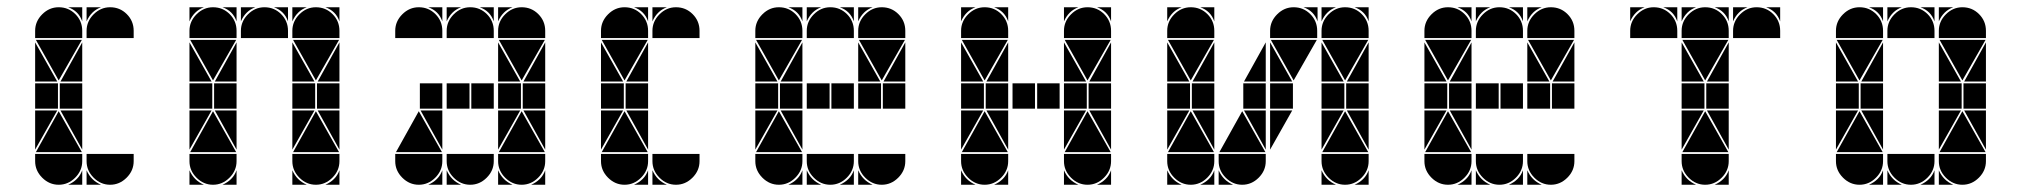

<svg xmlns="http://www.w3.org/2000/svg" viewBox="-20 -512 5579 530"><path d="M284 -492Q311 -492 330 -473Q349 -454 349 -427V-407H219V-427Q219 -453 238.5 -472.5Q258 -492 284 -492ZM142 -492Q169 -492 188 -473Q207 -454 207 -427V-407H77V-427Q77 -453 96.5 -472.5Q116 -492 142 -492ZM142 -2Q116 -2 96.5 -21.5Q77 -41 77 -67V-87H207V-67Q207 -41 187.5 -21.5Q168 -2 142 -2ZM284 -2Q258 -2 238.5 -21.5Q219 -41 219 -67V-87H349V-67Q349 -41 329.5 -21.5Q310 -2 284 -2ZM79 -92 142 -205 206 -92ZM348 -402H221ZM206 -402 142 -290 79 -402ZM140 -212H77V-282H140ZM207 -212H145V-282H207ZM77 -287V-395L138 -287ZM77 -207H138L77 -99ZM207 -287H147L207 -395ZM207 -207V-99L147 -207ZM219 -42Q231 -14 259 -2H219ZM168 -2Q182 -8 192 -18Q202 -28 207 -42V-2ZM219 -492H259Q245 -487 235 -477Q225 -467 219 -453ZM207 -492V-453Q197 -482 168 -492Z M710 -492Q737 -492 756 -473Q775 -454 775 -427V-407H645V-427Q645 -453 664.5 -472.5Q684 -492 710 -492ZM568 -492Q595 -492 614 -473Q633 -454 633 -427V-407H503V-427Q503 -453 522.5 -472.5Q542 -492 568 -492ZM852 -492Q879 -492 898 -473Q917 -454 917 -427V-407H787V-427Q787 -453 806.5 -472.5Q826 -492 852 -492ZM852 -2Q826 -2 806.5 -21.5Q787 -41 787 -67V-87H917V-67Q917 -41 897.5 -21.5Q878 -2 852 -2ZM568 -2Q542 -2 522.5 -21.5Q503 -41 503 -67V-87H633V-67Q633 -41 613.5 -21.5Q594 -2 568 -2ZM789 -92 852 -205 916 -92ZM505 -92 568 -205 632 -92ZM632 -402 568 -290 505 -402ZM916 -402 852 -290 789 -402ZM850 -212H787V-282H850ZM566 -212H503V-282H566ZM917 -212H855V-282H917ZM633 -212H571V-282H633ZM503 -287V-395L564 -287ZM787 -287V-395L848 -287ZM787 -207H848L787 -99ZM503 -207H564L503 -99ZM633 -287H573L633 -395ZM917 -207V-99L857 -207ZM633 -207V-99L573 -207ZM917 -287H857L917 -395ZM787 -42Q799 -14 827 -2H787ZM787 -492H827Q813 -487 803 -477Q793 -467 787 -453ZM594 -2Q608 -8 618 -18Q628 -28 633 -42V-2ZM645 -492H685Q671 -487 661 -477Q651 -467 645 -453ZM775 -492V-453Q765 -482 736 -492ZM633 -492V-453Q623 -482 594 -492ZM503 -42Q515 -14 543 -2H503ZM503 -492H543Q529 -487 519 -477Q509 -467 503 -453ZM878 -2Q892 -8 902 -18Q912 -28 917 -42V-2ZM917 -492V-453Q907 -482 878 -492Z M1278 -492Q1305 -492 1324 -473Q1343 -454 1343 -427V-407H1213V-427Q1213 -453 1232.5 -472.5Q1252 -492 1278 -492ZM1136 -492Q1163 -492 1182 -473Q1201 -454 1201 -427V-407H1071V-427Q1071 -453 1090.5 -472.5Q1110 -492 1136 -492ZM1420 -492Q1447 -492 1466 -473Q1485 -454 1485 -427V-407H1355V-427Q1355 -453 1374.5 -472.5Q1394 -492 1420 -492ZM1420 -2Q1394 -2 1374.5 -21.5Q1355 -41 1355 -67V-87H1485V-67Q1485 -41 1465.5 -21.5Q1446 -2 1420 -2ZM1136 -2Q1110 -2 1090.5 -21.5Q1071 -41 1071 -67V-87H1201V-67Q1201 -41 1181.5 -21.5Q1162 -2 1136 -2ZM1278 -2Q1252 -2 1232.5 -21.5Q1213 -41 1213 -67V-87H1343V-67Q1343 -41 1323.5 -21.5Q1304 -2 1278 -2ZM1073 -92 1136 -205 1200 -92ZM1357 -92 1420 -205 1484 -92ZM1484 -402 1420 -290 1357 -402ZM1418 -212H1355V-282H1418ZM1276 -212H1213V-282H1276ZM1485 -212H1423V-282H1485ZM1201 -212H1139V-282H1201ZM1343 -212H1281V-282H1343ZM1355 -207H1416L1355 -99ZM1355 -287V-395L1416 -287ZM1485 -207V-99L1425 -207ZM1201 -207V-99L1141 -207ZM1485 -287H1425L1485 -395ZM1355 -42Q1367 -14 1395 -2H1355ZM1213 -42Q1225 -14 1253 -2H1213ZM1446 -2Q1460 -8 1470 -18Q1480 -28 1485 -42V-2ZM1162 -2Q1176 -8 1186 -18Q1196 -28 1201 -42V-2ZM1213 -492H1253Q1239 -487 1229 -477Q1219 -467 1213 -453ZM1355 -492H1395Q1381 -487 1371 -477Q1361 -467 1355 -453ZM1343 -492V-453Q1333 -482 1304 -492ZM1201 -492V-453Q1191 -482 1162 -492Z M1846 -492Q1873 -492 1892 -473Q1911 -454 1911 -427V-407H1781V-427Q1781 -453 1800.5 -472.5Q1820 -492 1846 -492ZM1704 -492Q1731 -492 1750 -473Q1769 -454 1769 -427V-407H1639V-427Q1639 -453 1658.5 -472.5Q1678 -492 1704 -492ZM1704 -2Q1678 -2 1658.5 -21.5Q1639 -41 1639 -67V-87H1769V-67Q1769 -41 1749.5 -21.5Q1730 -2 1704 -2ZM1846 -2Q1820 -2 1800.5 -21.5Q1781 -41 1781 -67V-87H1911V-67Q1911 -41 1891.5 -21.5Q1872 -2 1846 -2ZM1641 -92 1704 -205 1768 -92ZM1910 -402H1783ZM1768 -402 1704 -290 1641 -402ZM1702 -212H1639V-282H1702ZM1769 -212H1707V-282H1769ZM1639 -287V-395L1700 -287ZM1639 -207H1700L1639 -99ZM1769 -287H1709L1769 -395ZM1769 -207V-99L1709 -207ZM1781 -42Q1793 -14 1821 -2H1781ZM1730 -2Q1744 -8 1754 -18Q1764 -28 1769 -42V-2ZM1781 -492H1821Q1807 -487 1797 -477Q1787 -467 1781 -453ZM1769 -492V-453Q1759 -482 1730 -492Z M2272 -492Q2299 -492 2318 -473Q2337 -454 2337 -427V-407H2207V-427Q2207 -453 2226.5 -472.5Q2246 -492 2272 -492ZM2130 -492Q2157 -492 2176 -473Q2195 -454 2195 -427V-407H2065V-427Q2065 -453 2084.5 -472.5Q2104 -492 2130 -492ZM2414 -492Q2441 -492 2460 -473Q2479 -454 2479 -427V-407H2349V-427Q2349 -453 2368.5 -472.5Q2388 -492 2414 -492ZM2414 -2Q2388 -2 2368.5 -21.5Q2349 -41 2349 -67V-87H2479V-67Q2479 -41 2459.5 -21.5Q2440 -2 2414 -2ZM2130 -2Q2104 -2 2084.5 -21.5Q2065 -41 2065 -67V-87H2195V-67Q2195 -41 2175.5 -21.5Q2156 -2 2130 -2ZM2272 -2Q2246 -2 2226.5 -21.5Q2207 -41 2207 -67V-87H2337V-67Q2337 -41 2317.5 -21.5Q2298 -2 2272 -2ZM2067 -92 2130 -205 2194 -92ZM2194 -402 2130 -290 2067 -402ZM2478 -402 2414 -290 2351 -402ZM2270 -212H2207V-282H2270ZM2412 -212H2349V-282H2412ZM2128 -212H2065V-282H2128ZM2337 -212H2275V-282H2337ZM2479 -212H2417V-282H2479ZM2195 -212H2133V-282H2195ZM2065 -287V-395L2126 -287ZM2349 -287V-395L2410 -287ZM2065 -207H2126L2065 -99ZM2195 -287H2135L2195 -395ZM2195 -207V-99L2135 -207ZM2479 -287H2419L2479 -395ZM2207 -42Q2219 -14 2247 -2H2207ZM2349 -42Q2361 -14 2389 -2H2349ZM2349 -492H2389Q2375 -487 2365 -477Q2355 -467 2349 -453ZM2298 -2Q2312 -8 2322 -18Q2332 -28 2337 -42V-2ZM2156 -2Q2170 -8 2180 -18Q2190 -28 2195 -42V-2ZM2207 -492H2247Q2233 -487 2223 -477Q2213 -467 2207 -453ZM2337 -492V-453Q2327 -482 2298 -492ZM2195 -492V-453Q2185 -482 2156 -492Z M2698 -492Q2725 -492 2744 -473Q2763 -454 2763 -427V-407H2633V-427Q2633 -453 2652.5 -472.5Q2672 -492 2698 -492ZM2982 -492Q3009 -492 3028 -473Q3047 -454 3047 -427V-407H2917V-427Q2917 -453 2936.5 -472.5Q2956 -492 2982 -492ZM2982 -2Q2956 -2 2936.5 -21.5Q2917 -41 2917 -67V-87H3047V-67Q3047 -41 3027.5 -21.5Q3008 -2 2982 -2ZM2698 -2Q2672 -2 2652.5 -21.5Q2633 -41 2633 -67V-87H2763V-67Q2763 -41 2743.5 -21.5Q2724 -2 2698 -2ZM2919 -92 2982 -205 3046 -92ZM2635 -92 2698 -205 2762 -92ZM2762 -402 2698 -290 2635 -402ZM3046 -402 2982 -290 2919 -402ZM2980 -212H2917V-282H2980ZM2696 -212H2633V-282H2696ZM3047 -212H2985V-282H3047ZM2763 -212H2701V-282H2763ZM2633 -287V-395L2694 -287ZM2917 -287V-395L2978 -287ZM2917 -207H2978L2917 -99ZM2633 -207H2694L2633 -99ZM2763 -287H2703L2763 -395ZM3047 -207V-99L2987 -207ZM2763 -207V-99L2703 -207ZM3047 -287H2987L3047 -395ZM2917 -42Q2929 -14 2957 -2H2917ZM2917 -492H2957Q2943 -487 2933 -477Q2923 -467 2917 -453ZM2724 -2Q2738 -8 2748 -18Q2758 -28 2763 -42V-2ZM2763 -492V-453Q2753 -482 2724 -492ZM2633 -42Q2645 -14 2673 -2H2633ZM2633 -492H2673Q2659 -487 2649 -477Q2639 -467 2633 -453ZM3008 -2Q3022 -8 3032 -18Q3042 -28 3047 -42V-2ZM3047 -492V-453Q3037 -482 3008 -492ZM2905 -212H2843V-282H2905ZM2837 -212H2775V-282H2837Z M3551 -492Q3578 -492 3597 -473Q3616 -454 3616 -427V-407H3486V-427Q3486 -453 3505.5 -472.5Q3525 -492 3551 -492ZM3693 -492Q3720 -492 3739 -473Q3758 -454 3758 -427V-407H3628V-427Q3628 -453 3647.5 -472.5Q3667 -492 3693 -492ZM3693 -2Q3667 -2 3647.5 -21.5Q3628 -41 3628 -67V-87H3758V-67Q3758 -41 3738.5 -21.5Q3719 -2 3693 -2ZM3409 -2Q3383 -2 3363.5 -21.5Q3344 -41 3344 -67V-87H3474V-67Q3474 -41 3454.5 -21.5Q3435 -2 3409 -2ZM3630 -92 3693 -205 3757 -92ZM3346 -92 3409 -205 3473 -92ZM3615 -402 3551 -290 3488 -402ZM3757 -402 3693 -290 3630 -402ZM3691 -212H3628V-282H3691ZM3549 -212H3486V-282H3549ZM3758 -212H3696V-282H3758ZM3474 -212H3412V-282H3474ZM3486 -287V-395L3547 -287ZM3628 -287V-395L3689 -287ZM3486 -207H3547L3486 -99ZM3474 -287H3414L3474 -395ZM3758 -207V-99L3698 -207ZM3474 -207V-99L3414 -207ZM3758 -287H3698L3758 -395ZM3344 -42Q3356 -14 3384 -2H3344ZM3628 -42Q3640 -14 3668 -2H3628ZM3628 -492H3668Q3654 -487 3644 -477Q3634 -467 3628 -453ZM3719 -2Q3733 -8 3743 -18Q3753 -28 3758 -42V-2ZM3617 -492V-453Q3607 -482 3578 -492ZM3628 -207H3689L3628 -99ZM3758 -492V-453Q3748 -482 3719 -492ZM3267 -492Q3294 -492 3313 -473Q3332 -454 3332 -427V-407H3202V-427Q3202 -453 3221.5 -472.5Q3241 -492 3267 -492ZM3267 -2Q3241 -2 3221.5 -21.5Q3202 -41 3202 -67V-87H3332V-67Q3332 -41 3312.5 -21.5Q3293 -2 3267 -2ZM3204 -92 3267 -205 3331 -92ZM3331 -402 3267 -290 3204 -402ZM3265 -212H3202V-282H3265ZM3332 -212H3270V-282H3332ZM3202 -287V-395L3263 -287ZM3202 -207H3263L3202 -99ZM3332 -287H3272L3332 -395ZM3332 -207V-99L3272 -207ZM3202 -42Q3214 -14 3242 -2H3202ZM3202 -492H3242Q3228 -487 3218 -477Q3208 -467 3202 -453ZM3293 -2Q3307 -8 3317 -18Q3327 -28 3332 -42V-2ZM3332 -492V-453Q3322 -482 3293 -492Z M4119 -492Q4146 -492 4165 -473Q4184 -454 4184 -427V-407H4054V-427Q4054 -453 4073.5 -472.5Q4093 -492 4119 -492ZM3977 -492Q4004 -492 4023 -473Q4042 -454 4042 -427V-407H3912V-427Q3912 -453 3931.5 -472.5Q3951 -492 3977 -492ZM4261 -492Q4288 -492 4307 -473Q4326 -454 4326 -427V-407H4196V-427Q4196 -453 4215.5 -472.5Q4235 -492 4261 -492ZM4261 -2Q4235 -2 4215.5 -21.5Q4196 -41 4196 -67V-87H4326V-67Q4326 -41 4306.5 -21.5Q4287 -2 4261 -2ZM3977 -2Q3951 -2 3931.5 -21.5Q3912 -41 3912 -67V-87H4042V-67Q4042 -41 4022.5 -21.5Q4003 -2 3977 -2ZM4119 -2Q4093 -2 4073.5 -21.5Q4054 -41 4054 -67V-87H4184V-67Q4184 -41 4164.5 -21.5Q4145 -2 4119 -2ZM3914 -92 3977 -205 4041 -92ZM4041 -402 3977 -290 3914 -402ZM4325 -402 4261 -290 4198 -402ZM4117 -212H4054V-282H4117ZM4259 -212H4196V-282H4259ZM3975 -212H3912V-282H3975ZM4184 -212H4122V-282H4184ZM4326 -212H4264V-282H4326ZM4042 -212H3980V-282H4042ZM3912 -287V-395L3973 -287ZM4196 -287V-395L4257 -287ZM3912 -207H3973L3912 -99ZM4042 -287H3982L4042 -395ZM4042 -207V-99L3982 -207ZM4326 -287H4266L4326 -395ZM4054 -42Q4066 -14 4094 -2H4054ZM4196 -42Q4208 -14 4236 -2H4196ZM4196 -492H4236Q4222 -487 4212 -477Q4202 -467 4196 -453ZM4145 -2Q4159 -8 4169 -18Q4179 -28 4184 -42V-2ZM4003 -2Q4017 -8 4027 -18Q4037 -28 4042 -42V-2ZM4054 -492H4094Q4080 -487 4070 -477Q4060 -467 4054 -453ZM4184 -492V-453Q4174 -482 4145 -492ZM4042 -492V-453Q4032 -482 4003 -492Z M4687 -492Q4714 -492 4733 -473Q4752 -454 4752 -427V-407H4622V-427Q4622 -453 4641.5 -472.5Q4661 -492 4687 -492ZM4687 -2Q4661 -2 4641.5 -21.5Q4622 -41 4622 -67V-87H4752V-67Q4752 -41 4732.5 -21.5Q4713 -2 4687 -2ZM4624 -92 4687 -205 4751 -92ZM4751 -402 4687 -290 4624 -402ZM4685 -212H4622V-282H4685ZM4752 -212H4690V-282H4752ZM4622 -287V-395L4683 -287ZM4622 -207H4683L4622 -99ZM4752 -207V-99L4692 -207ZM4752 -287H4692L4752 -395ZM4622 -42Q4634 -14 4662 -2H4622ZM4713 -2Q4727 -8 4737 -18Q4747 -28 4752 -42V-2ZM4622 -492H4662Q4648 -487 4638 -477Q4628 -467 4622 -453ZM4752 -492V-453Q4742 -482 4713 -492ZM4545 -492Q4572 -492 4591 -473Q4610 -454 4610 -427V-407H4480V-427Q4480 -453 4499.5 -472.5Q4519 -492 4545 -492ZM4829 -492Q4856 -492 4875 -473Q4894 -454 4894 -427V-407H4764V-427Q4764 -453 4783.5 -472.5Q4803 -492 4829 -492ZM4764 -492H4804Q4790 -487 4780 -477Q4770 -467 4764 -453ZM4610 -492V-453Q4600 -482 4571 -492ZM4480 -492H4520Q4506 -487 4496 -477Q4486 -467 4480 -453ZM4894 -492V-453Q4884 -482 4855 -492Z M5255 -492Q5282 -492 5301 -473Q5320 -454 5320 -427V-407H5190V-427Q5190 -453 5209.5 -472.5Q5229 -492 5255 -492ZM5113 -492Q5140 -492 5159 -473Q5178 -454 5178 -427V-407H5048V-427Q5048 -453 5067.5 -472.5Q5087 -492 5113 -492ZM5397 -492Q5424 -492 5443 -473Q5462 -454 5462 -427V-407H5332V-427Q5332 -453 5351.5 -472.5Q5371 -492 5397 -492ZM5397 -2Q5371 -2 5351.5 -21.5Q5332 -41 5332 -67V-87H5462V-67Q5462 -41 5442.5 -21.5Q5423 -2 5397 -2ZM5113 -2Q5087 -2 5067.5 -21.5Q5048 -41 5048 -67V-87H5178V-67Q5178 -41 5158.5 -21.5Q5139 -2 5113 -2ZM5255 -2Q5229 -2 5209.5 -21.5Q5190 -41 5190 -67V-87H5320V-67Q5320 -41 5300.5 -21.5Q5281 -2 5255 -2ZM5334 -92 5397 -205 5461 -92ZM5050 -92 5113 -205 5177 -92ZM5177 -402 5113 -290 5050 -402ZM5461 -402 5397 -290 5334 -402ZM5395 -212H5332V-282H5395ZM5111 -212H5048V-282H5111ZM5462 -212H5400V-282H5462ZM5178 -212H5116V-282H5178ZM5048 -287V-395L5109 -287ZM5332 -287V-395L5393 -287ZM5332 -207H5393L5332 -99ZM5048 -207H5109L5048 -99ZM5178 -287H5118L5178 -395ZM5462 -207V-99L5402 -207ZM5178 -207V-99L5118 -207ZM5462 -287H5402L5462 -395ZM5190 -42Q5202 -14 5230 -2H5190ZM5332 -42Q5344 -14 5372 -2H5332ZM5332 -492H5372Q5358 -487 5348 -477Q5338 -467 5332 -453ZM5281 -2Q5295 -8 5305 -18Q5315 -28 5320 -42V-2ZM5139 -2Q5153 -8 5163 -18Q5173 -28 5178 -42V-2ZM5190 -492H5230Q5216 -487 5206 -477Q5196 -467 5190 -453ZM5320 -492V-453Q5310 -482 5281 -492ZM5178 -492V-453Q5168 -482 5139 -492Z"/></svg>

Font: CAT DyFa
Style: Regular
Weight: 400
Designer: Peter Wiegel
Foundry: Peter Wiegel
Version: Version 1.001; ttfautohint (v1.3)